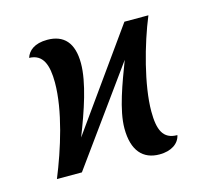

<svg xmlns="http://www.w3.org/2000/svg" viewBox="-85 -650 857 765"><g transform="rotate(-15 343.5 -267.5)"><path d="M484 11C532 11 565 -11 572 -45C513 -45 496 -87 496 -163C496 -270 540 -430 584 -536H485L199 -135C238 -234 275 -342 275 -421C275 -506 237 -546 169 -546C116 -546 90 -523 81 -495C138 -494 155 -446 155 -374C155 -258 108 -110 63 0H166L447 -389C414 -302 375 -201 375 -125C375 -33 416 11 484 11Z"/></g></svg>

Font: Noto Serif Condensed SemiBold
Style: Italic
Weight: 600
Width: 3
Italic angle: -12°
Designer: Monotype Design Team
Foundry: Monotype Imaging Inc.
Version: Version 2.014